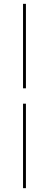

<svg xmlns="http://www.w3.org/2000/svg" viewBox="-20 -840 255 1000"><path d="M115 -300V140H100V-300ZM100 -380V-820H115V-380Z"/></svg>

Font: Kalnia Thin
Style: Regular
Weight: 100
Version: Version 1.105